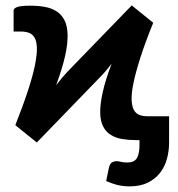

<svg xmlns="http://www.w3.org/2000/svg" viewBox="-20 -513 651 703"><path d="M490.7 0H478.5Q451.2 0 427.7 -3.9Q404.3 -7.8 386.5 -18.6Q368.7 -29.3 358.2 -48.8Q347.7 -68.4 346.9 -99.4Q346.2 -130.4 356 -174.8Q365.7 -219.2 388.7 -279.8Q378.4 -266.6 368.7 -254.9Q358.9 -243.2 350.6 -234.9L114.7 8.8L36.1 -54.7Q65.4 -128.9 83 -183.1Q100.6 -237.3 108.2 -275.4Q115.7 -313.5 115 -337.4Q114.3 -361.3 106.9 -374.5Q99.6 -387.7 86.7 -392.6Q73.7 -397.5 58.1 -397.5H29.8V-474.1Q29.8 -482.4 43.2 -487.3Q56.6 -492.2 90.3 -492.2Q119.1 -492.2 143.8 -487.8Q168.5 -483.4 186.8 -471.7Q205.1 -460 215.8 -439.5Q226.6 -418.9 227.5 -386.7Q228.5 -354.5 218.5 -308.8Q208.5 -263.2 185.5 -201.2Q196.8 -215.3 207 -227.8Q217.3 -240.2 226.6 -250L462.4 -493.2L541 -429.7Q511.2 -356 493.9 -301.8Q476.6 -247.6 468.8 -209.5Q460.9 -171.4 461.9 -147.5Q462.9 -123.5 470.2 -110.4Q477.5 -97.2 490.2 -92.3Q502.9 -87.4 518.6 -87.4H599.1V9.3Q599.1 39.6 591.3 68.4Q583.5 97.2 566.2 119.6Q548.8 142.1 521.2 155.8Q493.7 169.4 454.1 169.4Q432.1 169.4 412.4 164.8Q392.6 160.2 368.7 149.9L378.9 100.6Q382.3 85.9 390.4 81.5Q398.4 77.1 405.8 77.1Q413.6 77.1 423.3 79.6Q433.1 82 446.3 82Q471.7 82 481.2 65.9Q490.7 49.8 490.7 19Z"/></svg>

Font: Carlito
Style: Bold
Weight: 700
Designer: Lukasz Dziedzic
Foundry: tyPoland Lukasz Dziedzic
Version: Version 1.104